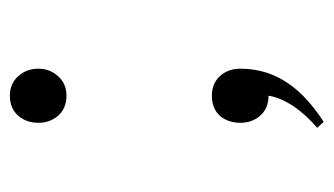

<svg xmlns="http://www.w3.org/2000/svg" viewBox="-158 -492 651 374"><g transform="rotate(-90 167.0 -305.5)"><path d="M104.5 -12.7 116.2 0Q164.1 -31.2 188.5 -65.4Q219.7 -108.4 219.7 -162.1Q219.7 -185.5 206.1 -201.2Q191.4 -217.8 167 -217.8Q141.6 -217.8 127 -201.2Q114.3 -185.5 114.3 -162.1Q114.3 -140.6 127 -125Q141.6 -107.4 167 -107.4Q164.1 -85.9 146.5 -58.6Q128.9 -33.2 104.5 -12.7ZM167 -611.3Q141.6 -611.3 127 -593.8Q114.3 -578.1 114.3 -555.7Q114.3 -534.2 127 -518.6Q141.6 -501 167 -501Q191.4 -501 206.1 -518.6Q219.7 -534.2 219.7 -555.7Q219.7 -578.1 206.1 -593.8Q191.4 -611.3 167 -611.3Z"/></g></svg>

Font: Gulim
Style: Regular
Weight: 400
Version: Version 2.21